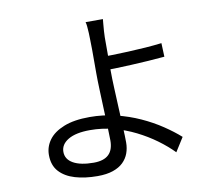

<svg xmlns="http://www.w3.org/2000/svg" viewBox="-88 -889 1175 1038"><g transform="rotate(-10 500.0 -369.5)"><path d="M541 -785Q540 -775 538.5 -757Q537 -739 535.5 -720Q534 -701 534 -686Q534 -652 534 -603Q534 -554 534 -503Q534 -462 536.5 -407.5Q539 -353 541.5 -296Q544 -239 546.5 -188.5Q549 -138 549 -106Q549 -75 539 -47.5Q529 -20 507.5 1Q486 22 451 34Q416 46 366 46Q297 46 243 30Q189 14 157.5 -20.5Q126 -55 126 -112Q126 -157 153 -194Q180 -231 236 -253.5Q292 -276 378 -276Q452 -276 521.5 -259Q591 -242 652.5 -214Q714 -186 765.5 -151.5Q817 -117 855 -83L807 -7Q770 -45 721.5 -80.5Q673 -116 616 -144.5Q559 -173 496.5 -189.5Q434 -206 368 -206Q290 -206 248 -181Q206 -156 206 -115Q206 -74 246 -51.5Q286 -29 358 -29Q413 -29 440 -54.5Q467 -80 467 -132Q467 -160 465 -206.5Q463 -253 461 -307Q459 -361 457 -412.5Q455 -464 455 -503Q455 -532 455 -566Q455 -600 455 -632.5Q455 -665 454 -686Q454 -704 453 -723.5Q452 -743 450.5 -759.5Q449 -776 446 -785ZM490 -584Q515 -584 556 -585Q597 -586 645 -588Q693 -590 741 -593.5Q789 -597 830 -602L833 -527Q792 -523 743.5 -520Q695 -517 647 -514.5Q599 -512 557.5 -511Q516 -510 490 -510Z"/></g></svg>

Font: Noto Sans SC Thin
Style: Regular
Weight: 400
Version: Version 2.004-H2;hotconv 1.0.118;makeotfexe 2.5.65603